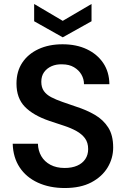

<svg xmlns="http://www.w3.org/2000/svg" viewBox="-20 -935 636 967"><path d="M306 12Q230 12 171 -15Q112 -42 79 -92Q46 -142 44 -211H171Q172 -176 188 -148.5Q204 -121 234 -105Q264 -89 306 -89Q342 -89 368.5 -100.5Q395 -112 409.5 -133.5Q424 -155 424 -184Q424 -217 408 -238.5Q392 -260 365 -275Q338 -290 303 -301.5Q268 -313 229 -326Q147 -354 105 -397.5Q63 -441 63 -514Q63 -575 92 -619Q121 -663 173.5 -687.5Q226 -712 295 -712Q365 -712 417.5 -687Q470 -662 500 -617.5Q530 -573 531 -511H403Q403 -537 390 -559.5Q377 -582 352.5 -596.5Q328 -611 293 -611Q263 -612 239.5 -601.5Q216 -591 202 -571.5Q188 -552 188 -523Q188 -495 201 -476.5Q214 -458 238 -445.5Q262 -433 293.5 -422Q325 -411 363 -398Q416 -381 458 -356.5Q500 -332 525 -293Q550 -254 550 -192Q550 -138 522 -91.5Q494 -45 440 -16.5Q386 12 306 12ZM296 -747 152 -828V-915L296 -830L441 -915V-828Z"/></svg>

Font: DM Sans 16pt SemiBold
Style: Regular
Weight: 600
Version: Version 4.004;gftools[0.9.30]